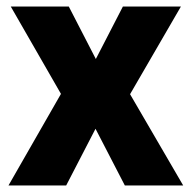

<svg xmlns="http://www.w3.org/2000/svg" viewBox="-20 -569 588 589"><path d="M167 -281 13 -549H191L274 -388L357 -549H535L379 -280L542 0H363L273 -174L183 0H6Z"/></svg>

Font: Noto Sans Arabic SemCond ExtBd
Style: Regular
Weight: 800
Width: 4
Designer: Monotype Design Team, Nadine Chahine, Nizar Qandah and Khaled Hosny
Foundry: Monotype Imaging Inc.
Version: Version 2.012; ttfautohint (v1.8.4.7-5d5b)